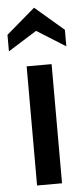

<svg xmlns="http://www.w3.org/2000/svg" viewBox="-65 -763 344 793"><g transform="rotate(-5 107.0 -366.0)"><path d="M56 0V-494H159.5V0ZM-11.5 -562V-630.5L107.5 -732.5L226.5 -630.5V-562L107.5 -636.5Z"/></g></svg>

Font: Cabin SemiCondensedMedium
Style: Regular
Weight: 500
Width: 4
Designer: Pablo Impallari
Foundry: Pablo Impallari. http://www.impallari.com Igino Marini. http://www.ikern.com
Version: Version 3.001